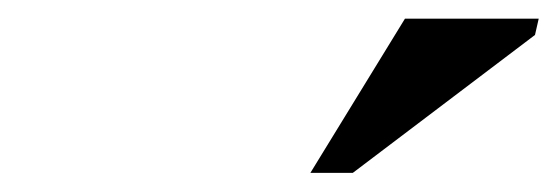

<svg xmlns="http://www.w3.org/2000/svg" viewBox="-20 -690 598 206"><path d="M313 -504.5 414.5 -670H558L554 -652.5L358.5 -504.5Z"/></svg>

Font: Newsreader Text
Style: Bold Italic
Weight: 700
Italic angle: -17°
Designer: Hugues Gentile
Foundry: Production Type
Version: Version 1.001